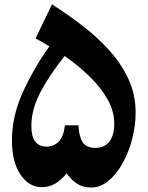

<svg xmlns="http://www.w3.org/2000/svg" viewBox="-20 -834 664 864"><path d="M213.9 -814.5Q283.7 -770 350.8 -718.5Q418 -667 472.2 -606.9Q526.4 -546.9 558.3 -477.5Q590.3 -408.2 590.3 -328.1Q590.3 -269 575 -209.2Q559.6 -149.4 532 -99.9Q504.4 -50.3 468.3 -20.3Q432.1 9.8 391.1 9.8Q355.5 9.8 329.6 -5.6Q303.7 -21 279.8 -53.7Q256.8 -25.4 229.7 -8.5Q202.6 8.3 168 8.3Q110.4 8.3 72 -48.6Q33.7 -105.5 33.7 -201.7Q33.7 -309.6 81.3 -415.8Q128.9 -522 202.1 -625.5Q168.9 -645.5 140.1 -661.1ZM271 -582Q204.6 -499.5 162.8 -420.9Q121.1 -342.3 121.1 -266.6Q121.1 -174.3 189.9 -174.3Q223.1 -174.3 245.1 -198Q267.1 -221.7 272 -270H333Q335.4 -220.2 351.8 -194.3Q368.2 -168.5 409.2 -168.5Q450.2 -168.5 472.2 -196.8Q494.1 -225.1 494.1 -277.8Q494.1 -333 464.8 -385.7Q435.5 -438.5 385 -488Q334.5 -537.6 271 -582Z"/></svg>

Font: Pinar DS2-Bold
Style: Regular
Weight: 700
Designer: Amin Abedi
Version: Version 2.000